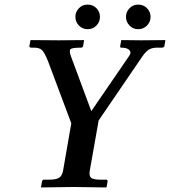

<svg xmlns="http://www.w3.org/2000/svg" viewBox="-20 -822 746 843"><path d="M256.8 -71.8 293 -280.8 190.9 -553.2Q174.8 -593.3 163.3 -603Q151.9 -612.8 129.9 -612.8H119.1Q114.3 -612.8 111.1 -614.5Q107.9 -616.2 108.9 -620.1L113.8 -645L116.2 -646Q225.1 -645 237.8 -645L347.2 -646L349.1 -645L345.2 -621.1Q343.3 -613.3 336.9 -612.8Q298.8 -612.8 290.5 -606.9Q282.2 -601.1 291 -576.2L380.9 -334L546.9 -576.2Q558.1 -591.3 548.1 -602.1Q538.1 -612.8 512.2 -612.8Q506.3 -612.8 507.8 -620.1L512.2 -645L514.2 -646Q590.3 -645 601.1 -645L704.1 -646L706.1 -645L702.1 -621.1Q701.2 -613.3 690.9 -612.8H670.9Q648.9 -612.8 635 -605Q621.1 -597.2 605 -574.2L413.1 -293L374 -71.8Q370.1 -48.8 380.6 -41Q391.1 -33.2 419.9 -33.2H444.8Q453.6 -33.2 452.1 -23.9L448.2 -1L444.8 1Q340.8 -1 304.2 -1L160.2 1V-1L164.1 -23.9Q166 -32.7 171.9 -33.2H198.2Q227.1 -33.2 240 -42Q252.9 -50.8 256.8 -71.8ZM326.4 -710Q311 -726.1 311 -748Q311 -770 326.4 -785.9Q341.8 -801.8 365 -801.8Q388.2 -801.8 403.6 -785.9Q418.9 -770 418.9 -748Q418.9 -726.1 403.6 -710Q388.2 -693.8 365 -693.8Q341.8 -693.8 326.4 -710ZM548.6 -710Q533.2 -726.1 533.2 -748Q533.2 -770 548.6 -785.9Q564 -801.8 586.9 -801.8Q609.9 -801.8 625.5 -785.9Q641.1 -770 641.1 -748Q641.1 -726.1 625.5 -710Q609.9 -693.8 586.9 -693.8Q564 -693.8 548.6 -710Z"/></svg>

Font: Linux Libertine O
Style: Semibold Italic
Weight: 600
Italic angle: -11.5°
Designer: Philipp H. Poll
Foundry: Philipp H. Poll
Version: Version 5.1.2